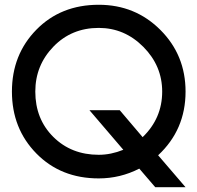

<svg xmlns="http://www.w3.org/2000/svg" viewBox="-20 -735 828 805"><path d="M128 -351Q128 -236 203.5 -161Q279 -86 394 -86Q445 -86 497 -107L355 -273H482L578 -160Q660 -239 660 -351Q660 -459 581 -538.5Q502 -618 394 -618Q280 -618 204 -539.5Q128 -461 128 -351ZM394 -715Q547 -715 652.5 -609.5Q758 -504 758 -351Q758 -191 643 -84L758 50H631L564 -28Q484 13 394 13Q235 13 132.5 -91.5Q30 -196 30 -351Q30 -506 132.5 -610.5Q235 -715 394 -715Z"/></svg>

Font: Edgecutting Lite Sharp
Style: Medium
Weight: 500
Designer: RandomMaerks (Nguyen Gia Bao)
Version: Version 1.0